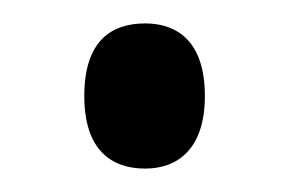

<svg xmlns="http://www.w3.org/2000/svg" viewBox="-20 -438 247 164"><path d="M104 -294C131 -294 155 -310 155 -356C155 -403 131 -418 104 -418C75 -418 52 -403 52 -356C52 -310 75 -294 104 -294Z"/></svg>

Font: Noto Serif Myanmar ExtCond
Style: Regular
Weight: 400
Width: 2
Designer: Ben Mitchell and the Monotype Design Team
Foundry: Monotype Imaging Inc.
Version: Version 2.106